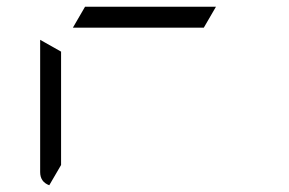

<svg xmlns="http://www.w3.org/2000/svg" viewBox="-20 -551 856 569"><path d="M584 -469H408H196L232 -531H408H620ZM126 -2Q99 -12 99 -41V-433L161 -398V-265V-62Z"/></svg>

Font: DSEG7 Modern Mini
Style: Light
Weight: 300
Designer: Keshikan(Twitter:@keshinomi_88pro)
Version: Version 0.46